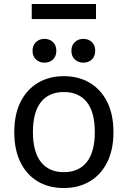

<svg xmlns="http://www.w3.org/2000/svg" viewBox="-20 -940 644 968"><path d="M52 -274Q52 -363 83.5 -426Q115 -489 171.5 -522.5Q228 -556 302 -556Q376 -556 432.5 -522.5Q489 -489 520.5 -426Q552 -363 552 -274Q552 -185 520.5 -122Q489 -59 432.5 -25.5Q376 8 302 8Q226 8 170 -25.5Q114 -59 83 -122Q52 -185 52 -274ZM146 -274Q146 -174 186.5 -123Q227 -72 302 -72Q377 -72 417.5 -123Q458 -174 458 -274Q458 -375 417.5 -425.5Q377 -476 302 -476Q227 -476 186.5 -425.5Q146 -375 146 -274ZM400 -624Q375 -624 357.5 -640Q340 -656 340 -684Q340 -712 357.5 -728Q375 -744 400 -744Q426 -744 443 -728Q460 -712 460 -684Q460 -656 443 -640Q426 -624 400 -624ZM204 -624Q179 -624 161.5 -640Q144 -656 144 -684Q144 -712 161.5 -728Q179 -744 204 -744Q230 -744 247 -728Q264 -712 264 -684Q264 -656 247 -640Q230 -624 204 -624ZM140 -920H464V-844H140Z"/></svg>

Font: Kufam
Style: Regular
Weight: 400
Designer: Wael Morcos, Artur Schmal
Foundry: Original Type
Version: Version 1.301; ttfautohint (v1.8.3)